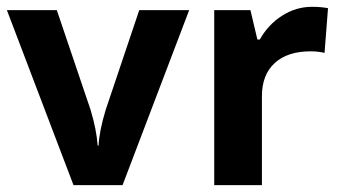

<svg xmlns="http://www.w3.org/2000/svg" viewBox="-20 -538 993 558"><path d="M336.2 0H193.6L0 -508.6H145.1L243.2 -218.9Q260.4 -162.3 263.9 -114.8H266.4Q268.5 -157.2 287.2 -218.9L384.7 -508.6H529.8Z M886.8 -518.2Q913 -518.2 933.3 -514.2L923.2 -384.2Q906 -388.8 882.2 -388.8Q815.5 -388.8 778.3 -354.7Q741.2 -320.5 741.2 -258.8V0H602.6V-508.6H707.8L728 -423.2H735.1Q759.4 -466.6 799.8 -492.4Q840.2 -518.2 886.8 -518.2Z"/></svg>

Font: Khula
Style: Bold
Weight: 700
Designer: Erin McLaughlin, Steve Matteson
Version: Version 1.000;PS 1.0;hotconv 1.0.72;makeotf.lib2.5.5900; ttf